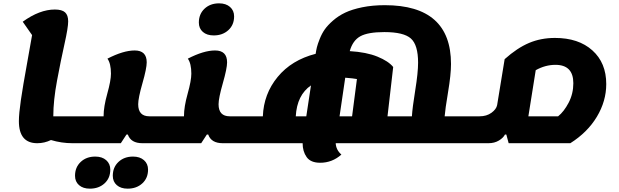

<svg xmlns="http://www.w3.org/2000/svg" viewBox="-20 -832 3705 1149"><path d="M203 25Q93 25 93 -107Q93 -151 105 -233.5Q117 -316 142 -453Q167 -590 172 -622L116 -702Q217 -775 308 -775Q351 -775 369.5 -758Q388 -741 388 -704Q388 -667 366 -569Q344 -471 321.5 -350.5Q299 -230 299 -138V-136H479Q511 -136 498 -55Q485 25 453 25H414Q348 25 285 6Q246 25 203 25Z M454 25Q422 25 435 -56Q448 -136 480 -136H600V-138Q600 -193 622 -271.5Q644 -350 644 -391Q644 -452 623 -481Q718 -530 786 -530Q858 -530 858 -459Q858 -423 832.5 -334Q807 -245 807 -208Q807 -136 874 -136H960Q992 -136 979 -55Q966 25 934 25H832Q763 25 745 -27H737L703 25ZM744 297Q703 297 679 276Q655 255 655 220Q655 169 689 137Q723 105 776 105Q817 105 841.5 126.5Q866 148 866 183Q866 234 831.5 265.5Q797 297 744 297ZM518 297Q477 297 453 276Q429 255 429 220Q429 169 463 137Q497 105 550 105Q591 105 615.5 126.5Q640 148 640 183Q640 234 605.5 265.5Q571 297 518 297Z M1259 -620Q1218 -620 1194 -641Q1170 -662 1170 -697Q1170 -748 1204 -780Q1238 -812 1291 -812Q1332 -812 1356.5 -790.5Q1381 -769 1381 -734Q1381 -683 1346.5 -651.5Q1312 -620 1259 -620ZM935 25Q903 25 916 -56Q929 -136 961 -136H1081V-138Q1081 -193 1103 -271.5Q1125 -350 1125 -391Q1125 -452 1104 -481Q1199 -530 1267 -530Q1339 -530 1339 -459Q1339 -423 1313.5 -334Q1288 -245 1288 -208Q1288 -136 1355 -136H1441Q1473 -136 1460 -55Q1447 25 1415 25H1313Q1244 25 1226 -27H1218L1184 25Z M1416 25Q1384 25 1397 -56Q1410 -136 1442 -136H1553Q1558 -270 1641.5 -371.5Q1725 -473 1869 -510Q1872 -531 1876.5 -549.5Q1881 -568 1893.5 -599.5Q1906 -631 1923.5 -656Q1941 -681 1973 -709Q2005 -737 2046 -756.5Q2087 -776 2148 -788.5Q2209 -801 2283 -801Q2679 -801 2679 -449Q2679 -386 2661.5 -281.5Q2644 -177 2641 -136H2781Q2813 -136 2800 -55Q2787 25 2755 25H1989Q1991 65 2023 93Q1968 142 1896 142Q1839 142 1815 108Q1791 74 1791 25ZM2299 -136H2445Q2448 -187 2465 -292Q2482 -397 2482 -457Q2482 -563 2439 -601.5Q2396 -640 2280 -640Q2182 -640 2136.5 -615Q2091 -590 2073 -526Q2173 -520 2239 -493Q2305 -466 2333 -431ZM2012 -136H2087L2116 -359Q2096 -363 2046 -367ZM1750 -136H1813L1841 -321Q1757 -263 1750 -136Z M2756 25Q2724 25 2737 -56Q2750 -136 2782 -136H2850Q2892 -136 2921 -157Q2950 -178 2955 -203L3000 -478Q3075 -545 3146 -575Q3217 -605 3301 -605Q3442 -605 3525 -530.5Q3608 -456 3608 -329Q3608 -227 3552 -133.5Q3496 -40 3393 25H3024L3010 -27H3002Q2992 -7 2965.5 9Q2939 25 2903 25ZM3304 -444Q3243 -444 3186 -412L3142 -136H3320Q3355 -164 3383 -217.5Q3411 -271 3411 -334Q3411 -444 3304 -444Z"/></svg>

Font: Lemonada
Style: Bold
Weight: 700
Designer: Mohamed Gaber (Arabic), Eduardo Tunni (Latin)
Foundry: Kief Type Foundry
Version: Version 4.004